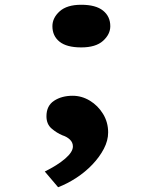

<svg xmlns="http://www.w3.org/2000/svg" viewBox="-20 -562 630 806"><path d="M224 224 168 158Q221 132 253.5 104Q286 76 286 53Q286 36 273.5 24Q261 12 242 6Q218 -4 196.5 -22.5Q175 -41 175 -74Q175 -118 207 -139Q239 -160 285 -160Q323 -160 357 -139.5Q391 -119 412.5 -84Q434 -49 434 -6Q434 28 416 62.5Q398 97 368 128.5Q338 160 300.5 184.5Q263 209 224 224ZM321 -363Q260 -363 230 -387Q200 -411 200 -452Q200 -487 230.5 -514.5Q261 -542 321 -542Q382 -542 412.5 -517.5Q443 -493 443 -452Q443 -418 412.5 -390.5Q382 -363 321 -363Z"/></svg>

Font: Lexend Zetta
Style: Bold
Weight: 700
Designer: Bonnie Shaver-Troup, Thomas Jockin
Foundry: Lexend
Version: Version 1.007